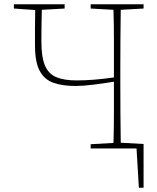

<svg xmlns="http://www.w3.org/2000/svg" viewBox="-20 -696 738 900"><path d="M405 0V-20L512 -26Q514 -97 514 -168.5Q514 -240 514 -313Q465 -305 417 -299Q369 -293 334 -293Q274 -293 231.5 -307.5Q189 -322 166.5 -363Q144 -404 144 -484Q144 -525 144 -566.5Q144 -608 145 -649L45 -656V-676H283V-656L176 -650Q175 -613 174.5 -573.5Q174 -534 174 -502Q174 -429 190.5 -389.5Q207 -350 243.5 -334.5Q280 -319 339 -319Q378 -319 421.5 -322.5Q465 -326 514 -333V-367Q514 -438 514 -509Q514 -580 512 -650L405 -656V-676H653V-656L546 -650Q545 -580 544.5 -509Q544 -438 544 -367V-310Q544 -239 544.5 -168Q545 -97 546 -27L653 -21V184H631L620 0Z"/></svg>

Font: Source Serif 4 ExtraLight
Style: Regular
Weight: 200
Designer: Frank Grießhammer
Foundry: Adobe
Version: Version 4.005;hotconv 1.1.0;makeotfexe 2.6.0